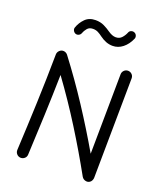

<svg xmlns="http://www.w3.org/2000/svg" viewBox="-173 -1050 1004 1195"><g transform="rotate(20 329.0 -452.0)"><path d="M107.9 36.6Q92.8 35.6 82.8 24.4Q72.8 13.2 73.2 -2Q81.5 -165 87.4 -321.3Q93.3 -477.5 95.2 -643.1Q95.7 -658.7 107.7 -669.7Q119.6 -680.7 135.3 -679.2Q143.1 -678.7 150.4 -674.3Q157.7 -669.9 161.1 -665Q257.3 -538.6 345 -404.5Q432.6 -270.5 510.3 -136.2L516.1 -665Q516.6 -680.2 527.3 -690.7Q538.1 -701.2 553.2 -701.2Q568.4 -700.7 578.9 -690.2Q589.4 -679.7 589.4 -664.1L582 -1.5Q581.5 6.3 577.6 14.9Q573.7 23.4 565.9 28.8Q552.7 37.6 537.1 33.4Q521.5 29.3 513.2 15.6Q436.5 -123 349.6 -262Q262.7 -400.9 166.5 -532.7Q163.6 -397 158.4 -265.4Q153.3 -133.8 146.5 2Q146 17.1 134.8 27.1Q123.5 37.1 107.9 36.6ZM167.5 -805.2Q156.7 -809.1 151.1 -819.6Q145.5 -830.1 148.9 -840.3Q160.6 -875 186.8 -901.6Q212.9 -928.2 255.9 -928.2Q287.6 -928.2 312.3 -916.3Q336.9 -904.3 356.9 -890.1Q384.8 -870.6 408.2 -870.6Q432.6 -870.6 447.5 -887Q462.4 -903.3 470.7 -923.8Q474.6 -935.1 485.8 -939.2Q497.1 -943.4 507.3 -939Q518.1 -934.6 522.5 -923.6Q526.9 -912.6 522.5 -902.3Q504.4 -860.8 474.4 -837.2Q444.3 -813.5 408.2 -813.5Q385.7 -813.5 364.5 -821.5Q343.3 -829.6 322.8 -844.7Q308.1 -856 293.2 -863.8Q278.3 -871.6 258.8 -871.6Q234.4 -871.6 221.2 -855.5Q208 -839.4 202.6 -823.7Q199.2 -813 188.7 -807.4Q178.2 -801.8 167.5 -805.2Z"/></g></svg>

Font: Mikhak Regular
Style: Regular
Weight: 400
Designer: Amin Abedi
Version: Version 3.3